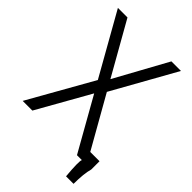

<svg xmlns="http://www.w3.org/2000/svg" viewBox="-252 -841 1067 1067"><g transform="rotate(45 281.5 -307.0)"><path d="M478.5 -64.9H551.3V0Q538.1 46.9 538.1 126H479Q469.2 15.1 477.5 0H439L263.7 -310.5L88.4 0H12.2L225.6 -377.4L21 -739.7H96.2L271.5 -430.2L441.4 -739.7H516.6L307.6 -366.2Z"/></g></svg>

Font: News Cycle
Style: Regular
Weight: 500
Version: Version 0.5.2